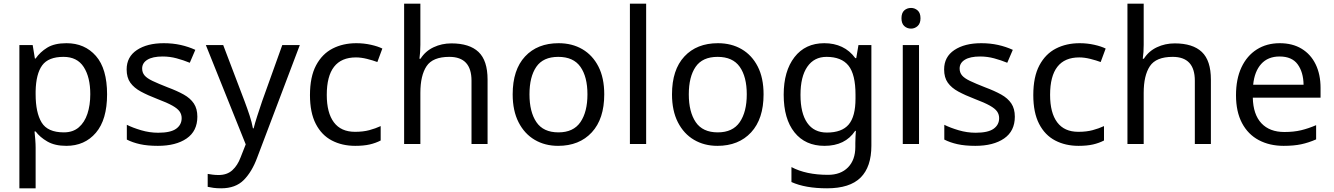

<svg xmlns="http://www.w3.org/2000/svg" viewBox="-20 -780 7224 1040"><path d="M340 -546Q439 -546 499.5 -477Q560 -408 560 -269Q560 -132 499.5 -61Q439 10 339 10Q277 10 236.5 -13.5Q196 -37 173 -68H167Q169 -51 171 -25Q173 1 173 20V240H85V-536H157L169 -463H173Q197 -498 236 -522Q275 -546 340 -546ZM324 -472Q242 -472 208.5 -426Q175 -380 173 -286V-269Q173 -170 205.5 -116.5Q238 -63 326 -63Q375 -63 406.5 -90Q438 -117 453.5 -163.5Q469 -210 469 -270Q469 -362 433.5 -417Q398 -472 324 -472Z M1049 -148Q1049 -70 991 -30Q933 10 835 10Q779 10 738.5 1Q698 -8 667 -24V-104Q699 -88 744.5 -74.5Q790 -61 837 -61Q904 -61 934 -82.5Q964 -104 964 -140Q964 -160 953 -176Q942 -192 913.5 -208Q885 -224 832 -244Q780 -264 743 -284Q706 -304 686 -332Q666 -360 666 -404Q666 -472 721.5 -509Q777 -546 867 -546Q916 -546 958.5 -536.5Q1001 -527 1038 -510L1008 -440Q974 -454 937 -464Q900 -474 861 -474Q807 -474 778.5 -456.5Q750 -439 750 -409Q750 -387 763 -371.5Q776 -356 806.5 -341.5Q837 -327 888 -307Q939 -288 975 -268Q1011 -248 1030 -219.5Q1049 -191 1049 -148Z M1095 -536H1189L1305 -231Q1320 -191 1332 -154.5Q1344 -118 1350 -85H1354Q1360 -110 1373 -150.5Q1386 -191 1400 -232L1509 -536H1604L1373 74Q1345 150 1300.5 195Q1256 240 1178 240Q1154 240 1136 237.5Q1118 235 1105 232V162Q1116 164 1131.5 166Q1147 168 1164 168Q1210 168 1238.5 142Q1267 116 1283 73L1311 2Z M1904 10Q1833 10 1777.5 -19Q1722 -48 1690.5 -109Q1659 -170 1659 -265Q1659 -364 1692 -426Q1725 -488 1781.5 -517Q1838 -546 1910 -546Q1951 -546 1989 -537.5Q2027 -529 2051 -517L2024 -444Q2000 -453 1968 -461Q1936 -469 1908 -469Q1750 -469 1750 -266Q1750 -169 1788.5 -117.5Q1827 -66 1903 -66Q1947 -66 1980.5 -75Q2014 -84 2042 -97V-19Q2015 -5 1982.5 2.5Q1950 10 1904 10Z M2257 -537Q2257 -497 2252 -462H2258Q2284 -503 2328.5 -524Q2373 -545 2425 -545Q2523 -545 2572 -498.5Q2621 -452 2621 -349V0H2534V-343Q2534 -472 2414 -472Q2324 -472 2290.5 -421.5Q2257 -371 2257 -277V0H2169V-760H2257Z M3253 -269Q3253 -136 3185.5 -63Q3118 10 3003 10Q2932 10 2876.5 -22.5Q2821 -55 2789 -117.5Q2757 -180 2757 -269Q2757 -402 2824 -474Q2891 -546 3006 -546Q3079 -546 3134.5 -513.5Q3190 -481 3221.5 -419.5Q3253 -358 3253 -269ZM2848 -269Q2848 -174 2885.5 -118.5Q2923 -63 3005 -63Q3086 -63 3124 -118.5Q3162 -174 3162 -269Q3162 -364 3124 -418Q3086 -472 3004 -472Q2922 -472 2885 -418Q2848 -364 2848 -269Z M3480 0H3392V-760H3480Z M4116 -269Q4116 -136 4048.5 -63Q3981 10 3866 10Q3795 10 3739.5 -22.5Q3684 -55 3652 -117.5Q3620 -180 3620 -269Q3620 -402 3687 -474Q3754 -546 3869 -546Q3942 -546 3997.5 -513.5Q4053 -481 4084.5 -419.5Q4116 -358 4116 -269ZM3711 -269Q3711 -174 3748.5 -118.5Q3786 -63 3868 -63Q3949 -63 3987 -118.5Q4025 -174 4025 -269Q4025 -364 3987 -418Q3949 -472 3867 -472Q3785 -472 3748 -418Q3711 -364 3711 -269Z M4445 -546Q4498 -546 4540.5 -526Q4583 -506 4613 -465H4618L4630 -536H4700V9Q4700 124 4641.5 182Q4583 240 4460 240Q4342 240 4267 206V125Q4346 167 4465 167Q4534 167 4573.5 126.5Q4613 86 4613 16V-5Q4613 -17 4614 -39.5Q4615 -62 4616 -71H4612Q4558 10 4446 10Q4342 10 4283.5 -63Q4225 -136 4225 -267Q4225 -395 4283.5 -470.5Q4342 -546 4445 -546ZM4457 -472Q4390 -472 4353 -418.5Q4316 -365 4316 -266Q4316 -167 4352.5 -114.5Q4389 -62 4459 -62Q4540 -62 4577 -105.5Q4614 -149 4614 -246V-267Q4614 -377 4576 -424.5Q4538 -472 4457 -472Z M4915 -737Q4935 -737 4950.5 -723.5Q4966 -710 4966 -681Q4966 -653 4950.5 -639Q4935 -625 4915 -625Q4893 -625 4878 -639Q4863 -653 4863 -681Q4863 -710 4878 -723.5Q4893 -737 4915 -737ZM4958 -536V0H4870V-536Z M5477 -148Q5477 -70 5419 -30Q5361 10 5263 10Q5207 10 5166.5 1Q5126 -8 5095 -24V-104Q5127 -88 5172.5 -74.5Q5218 -61 5265 -61Q5332 -61 5362 -82.5Q5392 -104 5392 -140Q5392 -160 5381 -176Q5370 -192 5341.5 -208Q5313 -224 5260 -244Q5208 -264 5171 -284Q5134 -304 5114 -332Q5094 -360 5094 -404Q5094 -472 5149.5 -509Q5205 -546 5295 -546Q5344 -546 5386.5 -536.5Q5429 -527 5466 -510L5436 -440Q5402 -454 5365 -464Q5328 -474 5289 -474Q5235 -474 5206.5 -456.5Q5178 -439 5178 -409Q5178 -387 5191 -371.5Q5204 -356 5234.5 -341.5Q5265 -327 5316 -307Q5367 -288 5403 -268Q5439 -248 5458 -219.5Q5477 -191 5477 -148Z M5822 10Q5751 10 5695.5 -19Q5640 -48 5608.5 -109Q5577 -170 5577 -265Q5577 -364 5610 -426Q5643 -488 5699.5 -517Q5756 -546 5828 -546Q5869 -546 5907 -537.5Q5945 -529 5969 -517L5942 -444Q5918 -453 5886 -461Q5854 -469 5826 -469Q5668 -469 5668 -266Q5668 -169 5706.5 -117.5Q5745 -66 5821 -66Q5865 -66 5898.5 -75Q5932 -84 5960 -97V-19Q5933 -5 5900.5 2.5Q5868 10 5822 10Z M6175 -537Q6175 -497 6170 -462H6176Q6202 -503 6246.5 -524Q6291 -545 6343 -545Q6441 -545 6490 -498.5Q6539 -452 6539 -349V0H6452V-343Q6452 -472 6332 -472Q6242 -472 6208.5 -421.5Q6175 -371 6175 -277V0H6087V-760H6175Z M6912 -546Q6981 -546 7030.5 -516Q7080 -486 7106.5 -431.5Q7133 -377 7133 -304V-251H6766Q6768 -160 6812.5 -112.5Q6857 -65 6937 -65Q6988 -65 7027.5 -74.5Q7067 -84 7109 -102V-25Q7068 -7 7028 1.5Q6988 10 6933 10Q6857 10 6798.5 -21Q6740 -52 6707.5 -113.5Q6675 -175 6675 -264Q6675 -352 6704.5 -415Q6734 -478 6787.5 -512Q6841 -546 6912 -546ZM6911 -474Q6848 -474 6811.5 -433.5Q6775 -393 6768 -321H7041Q7040 -389 7009 -431.5Q6978 -474 6911 -474Z"/></svg>

Font: Noto Sans Ugaritic
Style: Regular
Weight: 400
Designer: Monotype Design Team
Foundry: Monotype Imaging Inc.
Version: Version 2.001; ttfautohint (v1.8.4.7-5d5b)